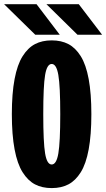

<svg xmlns="http://www.w3.org/2000/svg" viewBox="-30 -902 516 932"><path d="M465.5 -733.5H346L195.5 -881.5H352.5ZM260 -733.5H141L-10 -881.5H147.5ZM27.5 -348Q27.5 -448 40.8 -518.2Q54 -588.5 79.8 -629.2Q105.5 -670 140 -688Q174.5 -706 221 -706Q267.5 -706 302 -688Q336.5 -670 362 -629.2Q387.5 -588.5 400.5 -518.2Q413.5 -448 413.5 -348Q413.5 -247.5 400.5 -177Q387.5 -106.5 362 -65.8Q336.5 -25 302 -7Q267.5 11 221 11Q174.5 11 140 -7Q105.5 -25 79.8 -65.8Q54 -106.5 40.8 -177Q27.5 -247.5 27.5 -348ZM262.5 -348Q262.5 -484.5 253.2 -538Q244 -591.5 221 -591.5Q198 -591.5 189 -538.2Q180 -485 180 -348Q180 -210.5 189 -157Q198 -103.5 221 -103.5Q244 -103.5 253.2 -157.2Q262.5 -211 262.5 -348Z"/></svg>

Font: League Mono Condensed
Style: Bold
Weight: 700
Width: 1
Designer: Tyler Finck
Foundry: The League of Moveable Type / Tyler Finck
Version: Version 2.210